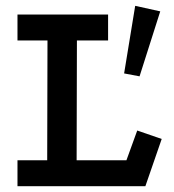

<svg xmlns="http://www.w3.org/2000/svg" viewBox="-20 -639 598 659"><path d="M40 -589H351V-500H244L243 -89H414L451 -191L535 -162L479 0H40V-89H142L143 -500H40ZM444 -619 530 -600 459 -377 406 -387Z"/></svg>

Font: Podkova SemiBold
Style: Regular
Weight: 600
Designer: Ilya Yudin
Foundry: Cyreal (www.cyreal.org)
Version: Version 2.103